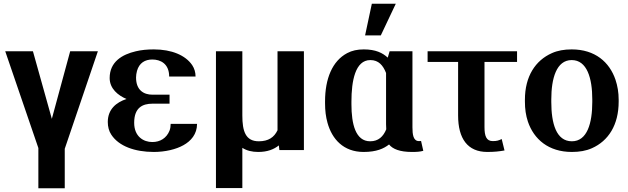

<svg xmlns="http://www.w3.org/2000/svg" viewBox="-20 -802 3358 1026"><path d="M8 -528 185 -11V204H326V-7L503 -528H355L257 -167L156 -528Z M556 -150C556 -125 562 -101 575 -82C615 -21 700 10 802 10C863 10 921 -4 960 -26C1000 -48 1033 -85 1033 -140H892C892 -127 890 -115 886 -104C870 -64 836 -43 794 -43C747 -43 697 -72 697 -146C697 -227 742 -248 795 -248H886V-296H795C748 -296 707 -320 707 -388C707 -400 709 -411 712 -423C724 -466 755 -484 794 -484C837 -484 884 -462 884 -393H1025C1025 -415 1019 -436 1007 -454C971 -507 897 -538 802 -538C767 -538 735 -535 706 -528C633 -511 566 -472 566 -385C566 -328 611 -292 656 -273C601 -255 556 -218 556 -150Z M1134 203H1275V-12C1298 3 1327 10 1360 10C1409 10 1444 -4 1470 -25L1473 0H1604V-528H1463V-106C1445 -68 1414 -47 1363 -47C1292 -47 1275 -101 1275 -185V-528H1134Z M1717 -250C1717 -212 1721 -178 1730 -146C1754 -59 1815 10 1923 10C1992 10 2031 -8 2059 -30C2078 -6 2116 10 2181 10C2207 10 2223 9 2242 4L2230 -49C2227 -48 2224 -48 2219 -48C2188 -48 2184 -84 2184 -122V-528H2062L2052 -494C2025 -519 1988 -538 1924 -538C1890 -538 1861 -532 1835 -518C1756 -476 1717 -382 1717 -260ZM1858 -245V-259C1858 -369 1878 -481 1959 -481C2003 -481 2027 -453 2043 -412V-138C2043 -129 2044 -120 2044 -111C2028 -72 2002 -47 1958 -47C1880 -47 1858 -139 1858 -245ZM1931 -613H2015L2095 -782H1967Z M2265 -471H2428V-185C2428 -61 2479 10 2584 10C2622 10 2648 7 2676 2L2661 -59C2644 -51 2635 -48 2613 -48C2579 -48 2569 -75 2569 -123V-471H2743V-528H2265Z M2785 -259C2785 -220 2790 -185 2801 -152C2833 -58 2911 10 3036 10C3076 10 3112 4 3143 -10C3231 -49 3286 -134 3286 -259V-269C3286 -308 3280 -343 3269 -376C3237 -470 3160 -538 3035 -538C2995 -538 2960 -532 2929 -518C2841 -479 2785 -394 2785 -269ZM2926 -257V-271C2926 -382 2953 -481 3035 -481C3117 -481 3145 -384 3145 -271V-257C3145 -144 3118 -47 3036 -47C2952 -47 2926 -143 2926 -257Z"/></svg>

Font: Aerodynamic
Style: Regular
Weight: 500
Designer: Google
Version: Version 2.000980; 2014